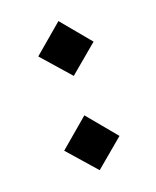

<svg xmlns="http://www.w3.org/2000/svg" viewBox="-81 -530 484 597"><g transform="rotate(-15 160.5 -231.5)"><path d="M165 -295 74 -382 163 -472 252 -382ZM167 9 76 -78 165 -168 254 -78Z"/></g></svg>

Font: Narnoor ExtraBold
Style: Regular
Weight: 800
Designer: S. Sridhar Murthy
Foundry: SIL International
Version: Version 3.000